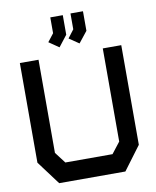

<svg xmlns="http://www.w3.org/2000/svg" viewBox="-98 -999 873 1074"><g transform="rotate(-10 338.0 -462.0)"><path d="M526 0H150L50 -134V-700H156V-171L204 -108H472L521 -171V-700H626V-134ZM342 -788 377 -834V-924H448V-813L398 -750ZM227 -787 262 -832V-922H333V-811L284 -748Z"/></g></svg>

Font: Turret Road ExtraBold
Style: Regular
Weight: 800
Designer: Noponies
Foundry: Noponies
Version: Version 1.001; ttfautohint (v1.8)